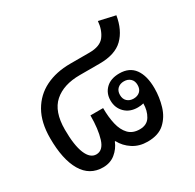

<svg xmlns="http://www.w3.org/2000/svg" viewBox="-141 -781 959 945"><g transform="rotate(-30 338.5 -308.5)"><path d="M188 10Q112 10 72.5 -57Q33 -124 33 -245Q33 -334 67 -393.5Q101 -453 161.5 -483Q222 -513 302 -513H411Q472 -513 496.5 -545.5Q521 -578 525 -627L618 -606Q605 -528 560.5 -484.5Q516 -441 428 -441H315Q222 -441 169.5 -394.5Q117 -348 117 -245Q117 -156 136.5 -109Q156 -62 191 -62Q229 -62 245 -113.5Q261 -165 261 -243H333Q333 -192 342.5 -151Q352 -110 375 -86Q398 -62 438 -62Q479 -62 497.5 -92.5Q516 -123 516 -164Q501 -160 483 -160Q438 -160 410.5 -187.5Q383 -215 383 -257Q383 -298 410.5 -324.5Q438 -351 487 -351Q544 -351 572.5 -311.5Q601 -272 601 -201Q601 -150 586.5 -101.5Q572 -53 537.5 -21.5Q503 10 441 10Q394 10 358.5 -13Q323 -36 304 -72H301Q287 -37 258 -13.5Q229 10 188 10ZM487 -208Q509 -208 523 -220.5Q537 -233 537 -257Q537 -280 523 -293Q509 -306 487 -306Q465 -306 451 -293Q437 -280 437 -257Q437 -234 451 -221Q465 -208 487 -208Z"/></g></svg>

Font: Noto Sans Thai Looped
Style: Regular
Weight: 400
Designer: Sasikarn Vongin, Ben Mitchell
Foundry: The Fontpad Ltd
Version: Version 1.001; ttfautohint (v1.8.4.7-5d5b)